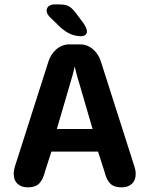

<svg xmlns="http://www.w3.org/2000/svg" viewBox="-20 -816 659 846"><path d="M102 9.5Q74.5 9.5 57.5 -6Q40.5 -21.5 40.5 -50Q40.5 -56.5 41.5 -63.5Q42.5 -70.5 44.5 -78.5L192.5 -542Q202.5 -576.5 228 -598.5Q253.5 -620.5 286 -620.5H332Q365 -620.5 390.2 -598.5Q415.5 -576.5 425.5 -542L573.5 -78.5Q576 -70.5 577 -63.5Q578 -56.5 578 -50Q578 -21.5 561 -6Q544 9.5 516 9.5Q481.5 9.5 465 -8Q448.5 -25.5 440 -61L412 -148H206.5L178.5 -61Q170 -25.5 153.2 -8Q136.5 9.5 102 9.5ZM230.5 -247.5H388L317.5 -489Q315 -498.5 313 -507.2Q311 -516 309 -523Q307.5 -516 305.5 -507.2Q303.5 -498.5 301 -489ZM337.5 -656.5Q314 -656.5 292.5 -665.2Q271 -674 248 -694L204.5 -736Q185.5 -752.5 185.5 -769.5Q185.5 -781.5 195 -789Q204.5 -796.5 220 -796.5H241Q270 -796.5 285 -787.5Q300 -778.5 318.5 -753L345.5 -717Q363 -693 363 -677.5Q363 -668 356 -662.2Q349 -656.5 337.5 -656.5Z"/></svg>

Font: Sono ExtraLight Monospace SemiBold
Style: Regular
Weight: 600
Version: Version 2.112